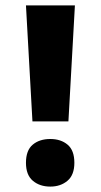

<svg xmlns="http://www.w3.org/2000/svg" viewBox="-20 -770 372 710"><path d="M233 -321H100L76 -750H257ZM76 -168Q76 -214 101 -235Q126 -256 166 -256Q205 -256 230 -235Q255 -214 255 -168Q255 -123 229.5 -101.5Q204 -80 166 -80Q127 -80 101.5 -101.5Q76 -123 76 -168Z"/></svg>

Font: Noto Sans Telugu UI SemiCondensed ExtraBold
Style: Regular
Weight: 800
Width: 4
Designer: Jelle Bosma - Monotype Design Team
Foundry: Monotype Imaging Inc.
Version: Version 2.005; ttfautohint (v1.8.4.7-5d5b)